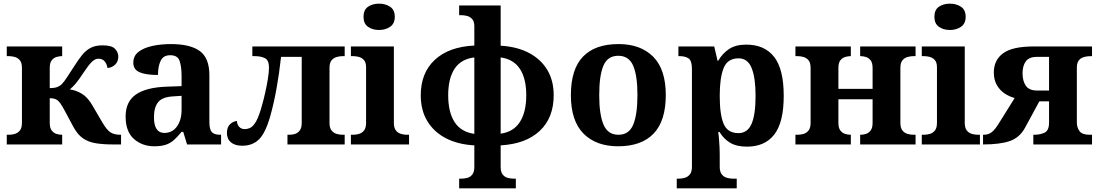

<svg xmlns="http://www.w3.org/2000/svg" viewBox="-20 -790 6009 1050"><path d="M17 0V-53H29Q44 -53 60.5 -57.5Q77 -62 88.5 -76Q100 -90 100 -118V-418Q100 -447 88.5 -460.5Q77 -474 60.5 -478.5Q44 -483 29 -483H17V-536H320V-483H318Q305 -483 289.5 -478.5Q274 -474 263 -460.5Q252 -447 252 -418V-308Q276 -308 291.5 -313.5Q307 -319 318 -330Q330 -342 345.5 -366Q361 -390 386 -428Q408 -463 428.5 -488.5Q449 -514 475 -528Q501 -542 541 -542Q591 -542 609 -523Q627 -504 627 -481Q627 -453 609.5 -436.5Q592 -420 568 -418Q564 -441 552 -455Q540 -469 518 -469Q500 -469 482 -451.5Q464 -434 437 -393Q412 -355 395.5 -335Q379 -315 362 -301Q394 -297 426.5 -278Q459 -259 485 -214L540 -120Q564 -79 584.5 -66Q605 -53 639 -53H642V0H600Q545 0 504.5 -6.5Q464 -13 434.5 -33Q405 -53 382 -95L331 -190Q309 -231 294 -242Q279 -253 252 -253V-118Q252 -90 263 -76Q274 -62 289.5 -57.5Q305 -53 318 -53H320V0Z M824 10Q758 10 712.5 -30Q667 -70 667 -153Q667 -234 723 -273Q779 -312 891 -316L973 -319V-374Q973 -424 962.5 -456Q952 -488 911 -488Q873 -488 858.5 -457.5Q844 -427 844 -380Q777 -380 743 -395Q709 -410 709 -447Q709 -484 737 -506Q765 -528 812 -538.5Q859 -549 915 -549Q1020 -549 1072.5 -511Q1125 -473 1125 -379V-124Q1125 -83 1138 -68Q1151 -53 1185 -53H1189V0H1003L982 -69H973Q951 -42 931.5 -24.5Q912 -7 887 1.5Q862 10 824 10ZM879 -63Q922 -63 947.5 -98Q973 -133 973 -191V-266L928 -263Q868 -260 845 -231.5Q822 -203 822 -149Q822 -63 879 -63Z M1305 7Q1265 7 1243 -11.5Q1221 -30 1221 -63Q1221 -96 1239.5 -112Q1258 -128 1276 -128Q1276 -110 1287.5 -97Q1299 -84 1318 -84Q1334 -84 1349.5 -91.5Q1365 -99 1381 -127Q1397 -155 1414 -218Q1422 -246 1430.5 -284Q1439 -322 1445 -359Q1451 -396 1451 -421Q1451 -461 1428.5 -472Q1406 -483 1373 -483H1360V-536H1865V-483H1853Q1839 -483 1822 -478.5Q1805 -474 1793.5 -460.5Q1782 -447 1782 -418V-118Q1782 -90 1793.5 -76Q1805 -62 1822 -57.5Q1839 -53 1853 -53H1865V0H1552V-53H1564Q1578 -53 1593 -57.5Q1608 -62 1619 -76Q1630 -90 1630 -118V-479H1517Q1507 -387 1492 -304.5Q1477 -222 1458 -155Q1432 -63 1396.5 -28Q1361 7 1305 7Z M2053 -626Q2017 -626 1992.5 -643.5Q1968 -661 1968 -698Q1968 -736 1992.5 -753Q2017 -770 2053 -770Q2088 -770 2113.5 -753Q2139 -736 2139 -698Q2139 -661 2113.5 -643.5Q2088 -626 2053 -626ZM1899 0V-53H1911Q1926 -53 1942.5 -57.5Q1959 -62 1970.5 -76Q1982 -90 1982 -118V-422Q1982 -449 1970 -462Q1958 -475 1941.5 -479Q1925 -483 1911 -483H1899V-536H2134V-118Q2134 -90 2145.5 -76Q2157 -62 2174 -57.5Q2191 -53 2205 -53H2217V0Z M2491 240V187H2503Q2518 187 2534.5 183Q2551 179 2562.5 165Q2574 151 2574 123V5Q2484 0 2418.5 -34Q2353 -68 2317 -127.5Q2281 -187 2281 -269Q2281 -391 2357.5 -462.5Q2434 -534 2574 -541V-646Q2574 -673 2562 -686Q2550 -699 2533.5 -703Q2517 -707 2503 -707H2491V-760H2718V-540Q2807 -535 2872 -501Q2937 -467 2972.5 -408.5Q3008 -350 3008 -269Q3008 -146 2932 -74.5Q2856 -3 2718 5V123Q2718 151 2729.5 165Q2741 179 2758 183Q2775 187 2789 187H2801V240ZM2574 -476Q2501 -467 2466 -414Q2431 -361 2431 -269Q2431 -177 2466 -122.5Q2501 -68 2574 -58ZM2718 -59Q2789 -69 2823.5 -123.5Q2858 -178 2858 -269Q2858 -360 2823.5 -413Q2789 -466 2718 -476Z M3360 10Q3240 10 3171 -59.5Q3102 -129 3102 -270Q3102 -411 3168 -480Q3234 -549 3363 -549Q3483 -549 3552 -480Q3621 -411 3621 -270Q3621 -129 3554.5 -59.5Q3488 10 3360 10ZM3362 -53Q3420 -53 3443 -108.5Q3466 -164 3466 -270Q3466 -377 3442.5 -431Q3419 -485 3361 -485Q3303 -485 3280 -431Q3257 -377 3257 -270Q3257 -164 3280.5 -108.5Q3304 -53 3362 -53Z M3681 240V187H3693Q3708 187 3724.5 182.5Q3741 178 3752.5 164Q3764 150 3764 122V-413Q3764 -459 3745 -471Q3726 -483 3697 -483H3690V-536H3886L3904 -458H3908Q3930 -497 3966.5 -521.5Q4003 -546 4061 -546Q4161 -546 4213.5 -479Q4266 -412 4266 -266Q4266 -121 4214.5 -54.5Q4163 12 4065 12Q4008 12 3972.5 -9.5Q3937 -31 3915 -68H3908Q3910 -54 3912 -30.5Q3914 -7 3915 15.5Q3916 38 3916 53V122Q3916 150 3927.5 164Q3939 178 3956 182.5Q3973 187 3987 187H4009V240ZM4018 -62Q4068 -62 4090 -112.5Q4112 -163 4112 -265Q4112 -365 4090.5 -418Q4069 -471 4019 -471Q3959 -471 3937.5 -418Q3916 -365 3916 -266Q3916 -163 3937.5 -112.5Q3959 -62 4018 -62Z M4330 0V-53H4342Q4357 -53 4373.5 -57.5Q4390 -62 4401.5 -76Q4413 -90 4413 -118V-418Q4413 -447 4401.5 -460.5Q4390 -474 4373.5 -478.5Q4357 -483 4342 -483H4330V-536H4633V-483H4631Q4618 -483 4602.5 -478.5Q4587 -474 4576 -460.5Q4565 -447 4565 -418V-304H4752V-418Q4752 -447 4741 -460.5Q4730 -474 4715 -478.5Q4700 -483 4686 -483H4684V-536H4987V-483H4975Q4961 -483 4944 -478.5Q4927 -474 4915.5 -460.5Q4904 -447 4904 -418V-118Q4904 -90 4915.5 -76Q4927 -62 4944 -57.5Q4961 -53 4975 -53H4987V0H4684V-53H4686Q4700 -53 4715 -57.5Q4730 -62 4741 -76Q4752 -90 4752 -118V-247H4565V-118Q4565 -90 4576 -76Q4587 -62 4602.5 -57.5Q4618 -53 4631 -53H4633V0Z M5175 -626Q5139 -626 5114.5 -643.5Q5090 -661 5090 -698Q5090 -736 5114.5 -753Q5139 -770 5175 -770Q5210 -770 5235.5 -753Q5261 -736 5261 -698Q5261 -661 5235.5 -643.5Q5210 -626 5175 -626ZM5021 0V-53H5033Q5048 -53 5064.5 -57.5Q5081 -62 5092.5 -76Q5104 -90 5104 -118V-422Q5104 -449 5092 -462Q5080 -475 5063.5 -479Q5047 -483 5033 -483H5021V-536H5256V-118Q5256 -90 5267.5 -76Q5279 -62 5296 -57.5Q5313 -53 5327 -53H5339V0Z M5356 0V-53H5359Q5386 -53 5404 -67.5Q5422 -82 5441 -113L5529 -254Q5502 -261 5476 -277.5Q5450 -294 5432.5 -323Q5415 -352 5415 -394Q5415 -461 5465.5 -498.5Q5516 -536 5634 -536H5952V-483H5949Q5906 -483 5887.5 -468Q5869 -453 5869 -422V-120Q5869 -93 5883.5 -73Q5898 -53 5939 -53H5952V0H5631V-53H5635Q5668 -53 5692.5 -64.5Q5717 -76 5717 -120V-236H5664L5586 -92Q5556 -37 5502 -18.5Q5448 0 5356 0ZM5651 -295H5717V-479H5651Q5607 -479 5589.5 -454Q5572 -429 5572 -390Q5572 -347 5590 -321Q5608 -295 5651 -295Z"/></svg>

Font: NotoSerif-Bold
Style: Regular
Weight: 700
Designer: Monotype Design Team
Foundry: Monotype Imaging Inc.
Version: Version 2.007; ttfautohint (v1.8) -l 8 -r 50 -G 200 -x 14 -D